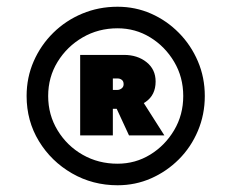

<svg xmlns="http://www.w3.org/2000/svg" viewBox="-20 -769 693 570"><path d="M329 -219Q255 -219 193.5 -254.5Q132 -290 95.5 -350Q59 -410 59 -484Q59 -539 80 -587Q101 -635 138 -671.5Q175 -708 224 -728.5Q273 -749 329 -749Q382 -749 428.5 -728.5Q475 -708 511 -671.5Q547 -635 567.5 -587Q588 -539 588 -484Q588 -429 567.5 -380.5Q547 -332 511 -296Q475 -260 428.5 -239.5Q382 -219 329 -219ZM329 -283Q382 -283 426 -310Q470 -337 497 -382.5Q524 -428 524 -484Q524 -540 497 -585.5Q470 -631 426 -658Q382 -685 329 -685Q272 -685 225.5 -658Q179 -631 151 -585.5Q123 -540 123 -484Q123 -428 151 -382Q179 -336 225.5 -309.5Q272 -283 329 -283ZM363 -367 326 -447 405 -466 468 -367ZM218 -367V-606H348Q388 -606 415 -584.5Q442 -563 442 -527Q442 -487 412.5 -466.5Q383 -446 348 -446H304L315 -460V-367ZM315 -495 304 -502H328Q335 -502 341 -506.5Q347 -511 347 -519Q347 -528 341.5 -532Q336 -536 330 -536H304L315 -544Z"/></svg>

Font: Lexend Tera Black
Style: Regular
Weight: 900
Version: Version 1.007